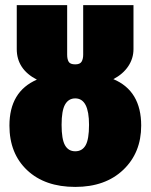

<svg xmlns="http://www.w3.org/2000/svg" viewBox="-20 -716 592 755"><path d="M425.8 -404.8Q535.2 -358.9 535.2 -222.2Q535.2 -115.2 464.6 -48.1Q394 19 275.9 19Q156.7 19 86.9 -46.6Q17.1 -112.3 17.1 -222.2Q17.1 -356 125 -402.8Q45.9 -443.8 45.9 -522.9V-695.8H244.1V-501Q244.1 -482.9 250.2 -472.9Q256.3 -462.9 275.9 -462.9Q294.4 -462.9 300.8 -473.4Q307.1 -483.9 307.1 -501V-695.8H504.9V-522.9Q504.9 -486.3 484.4 -455.6Q463.9 -424.8 425.8 -404.8ZM275.9 -121.1Q303.2 -121.1 316.7 -144.8Q330.1 -168.5 330.1 -225.1Q330.1 -329.1 275.9 -329.1Q249.5 -329.1 235.8 -304.9Q222.2 -280.8 222.2 -225.1Q222.2 -168.5 235.6 -144.8Q249 -121.1 275.9 -121.1Z"/></svg>

Font: Fira Sans Compressed Heavy
Style: Regular
Weight: 900
Width: 1
Designer: Carrois Corporate & Edenspiekermann AG
Foundry: Carrois Corporate GbR & Edenspiekermann AG
Version: Version 4.203;PS 004.203;hotconv 1.0.88;makeotf.lib2.5.64775